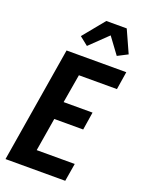

<svg xmlns="http://www.w3.org/2000/svg" viewBox="-178 -1065 865 1148"><g transform="rotate(20 254.5 -491.0)"><path d="M8 0 129 -735H509L491 -621H249L218 -439H402L384 -325H200L165 -114H407L388 0ZM234 -802 180 -845 292 -982H422L486 -840L422 -807L346 -910Z"/></g></svg>

Font: Iosevka Term Curly Heavy
Style: Italic
Weight: 900
Italic angle: -9°
Designer: Belleve Invis
Foundry: Belleve Invis
Version: Version 32.3.0